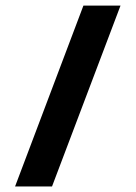

<svg xmlns="http://www.w3.org/2000/svg" viewBox="-20 -670 487 690"><path d="M279.8 -649.9H413.1L167 0H34.2Z"/></svg>

Font: Overused Grotesk SemiBold
Style: Regular
Weight: 600
Version: Version 0.002